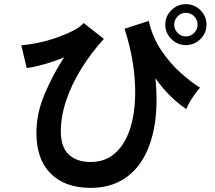

<svg xmlns="http://www.w3.org/2000/svg" viewBox="-20 -877 1040 928"><path d="M418 31Q294 31 225 -38Q156 -107 156 -235Q156 -328 195.5 -422Q235 -516 290 -600Q242 -580 194 -566.5Q146 -553 109 -548L83 -658Q120 -661 165.5 -670.5Q211 -680 255 -695.5Q299 -711 334 -729Q369 -747 384 -766L482 -689Q420 -621 373 -545Q326 -469 300 -391.5Q274 -314 274 -242Q274 -166 312.5 -130Q351 -94 418 -94Q482 -94 527 -129Q572 -164 598 -226Q624 -288 631 -369.5Q638 -451 626 -545.5Q614 -640 582 -738L699 -776Q716 -699 758 -636Q800 -573 851 -527Q902 -481 947 -453Q936 -442 922.5 -423Q909 -404 897.5 -384.5Q886 -365 881 -350Q847 -371 808 -408.5Q769 -446 731 -499Q743 -385 729.5 -288Q716 -191 677 -119.5Q638 -48 573 -8.5Q508 31 418 31ZM878 -659Q838 -659 808.5 -688Q779 -717 779 -758Q779 -799 808.5 -828Q838 -857 878 -857Q919 -857 948.5 -828Q978 -799 978 -758Q978 -717 948.5 -688Q919 -659 878 -659ZM878 -701Q902 -701 918.5 -718Q935 -735 935 -758Q935 -781 918.5 -798Q902 -815 878 -815Q855 -815 838.5 -798Q822 -781 822 -758Q822 -735 838.5 -718Q855 -701 878 -701Z"/></svg>

Font: Zen Kaku Gothic New
Style: Bold
Weight: 700
Designer: Yoshimichi Ohira
Foundry: Positype
Version: Version 1.002